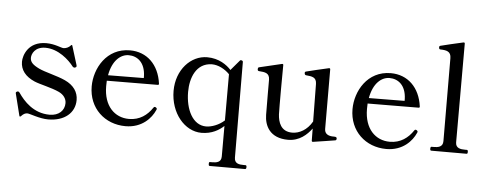

<svg xmlns="http://www.w3.org/2000/svg" viewBox="-58 -894 3236 1279"><g transform="rotate(5 1560.0 -254.5)"><path d="M99 8C113 -7 125 -14 140 -14C157 -14 222 14 281 14C390 14 459 -45 459 -131C459 -184 430 -228 369 -256C315 -281 233 -298 192 -318C149 -339 131 -357 131 -385C131 -411 152 -460 222 -460C308 -460 381 -394 414 -350C417 -347 421 -345 425 -345C427 -345 429 -345 431 -346C437 -349 439 -352 439 -356C439 -357 439 -360 438 -363L399 -489C397 -496 394 -495 389 -490C377 -476 358 -468 342 -468C325 -468 284 -491 225 -491C103 -491 74 -395 74 -354C74 -299 107 -257 169 -230C206 -214 285 -199 336 -175C368 -160 387 -134 387 -104C387 -55 350 -18 288 -18C179 -18 113 -93 76 -147C73 -152 69 -154 65 -154C63 -154 61 -154 59 -153C54 -151 51 -147 51 -143L52 -138L88 6C90 13 94 13 99 8Z M991 -127C988 -129 985 -131 982 -131C979 -131 976 -130 973 -125C939 -74 889 -36 817 -36C721 -36 647 -108 647 -240C647 -253 647 -265 648 -277L989 -279C994 -279 997 -282 996 -288C979 -414 898 -492 785 -492C628 -492 551 -351 551 -231C551 -85 659 14 798 14C909 14 970 -57 993 -110C995 -114 996 -116 996 -119C996 -122 994 -125 991 -127ZM779 -459C836 -459 889 -421 892 -329V-316L653 -314C671 -415 726 -459 779 -459Z M1605 203C1575 203 1543 199 1543 159L1540 -481C1540 -489 1530 -491 1526 -491C1523 -491 1521 -490 1519 -487C1515 -482 1479 -441 1462 -420C1433 -452 1380 -491 1301 -491C1192 -491 1097 -390 1097 -249C1097 -101 1193 14 1306 14C1376 14 1424 -16 1455 -45V159C1455 199 1423 203 1393 203H1380C1374 203 1373 207 1373 215C1373 223 1374 229 1380 229H1617C1623 229 1625 223 1625 215C1625 207 1623 203 1617 203ZM1333 -31C1244 -31 1194 -132 1194 -250C1194 -344 1231 -445 1336 -447C1379 -447 1424 -423 1455 -391V-82C1419 -49 1369 -31 1333 -31Z M2188 -38C2181 -38 2174 -38 2168 -39C2143 -43 2125 -55 2125 -85L2124 -482C2124 -487 2121 -490 2115 -489C2083 -482 1976 -457 1963 -453C1958 -451 1957 -449 1957 -445C1957 -439 1958 -430 1966 -429C2008 -425 2037 -422 2038 -377L2041 -126C2007 -67 1956 -40 1908 -40C1831 -40 1813 -103 1810 -154C1809 -176 1809 -251 1809 -322C1809 -389 1810 -458 1810 -483C1810 -489 1807 -491 1801 -490C1769 -483 1661 -457 1649 -454C1644 -452 1643 -447 1643 -442C1643 -437 1643 -430 1652 -429C1693 -426 1723 -423 1724 -378C1724 -363 1724 -217 1725 -143C1726 -71 1762 10 1885 10C1961 10 2011 -37 2042 -79L2043 1C2043 7 2046 10 2052 9C2083 4 2192 -12 2200 -14C2206 -16 2207 -21 2207 -25C2207 -32 2206 -38 2188 -38Z M2735 -127C2732 -129 2729 -131 2726 -131C2723 -131 2720 -130 2717 -125C2683 -74 2633 -36 2561 -36C2465 -36 2391 -108 2391 -240C2391 -253 2391 -265 2392 -277L2733 -279C2738 -279 2741 -282 2740 -288C2723 -414 2642 -492 2529 -492C2372 -492 2295 -351 2295 -231C2295 -85 2403 14 2542 14C2653 14 2714 -57 2737 -110C2739 -114 2740 -116 2740 -119C2740 -122 2738 -125 2735 -127ZM2523 -459C2580 -459 2633 -421 2636 -329V-316L2397 -314C2415 -415 2470 -459 2523 -459Z M3078 -1C3083 -1 3085 -5 3085 -14C3085 -22 3083 -27 3078 -27H3066C3036 -27 3002 -31 3002 -71V-731C3002 -736 2999 -739 2993 -738C2960 -731 2853 -706 2840 -702C2835 -700 2834 -698 2834 -693C2834 -687 2834 -678 2844 -678C2885 -677 2915 -671 2915 -626L2917 -71C2917 -31 2884 -27 2854 -27H2842C2836 -27 2834 -22 2834 -14C2834 -5 2836 -1 2842 -1Z"/></g></svg>

Font: Shippori Mincho OTF Medium
Style: Regular
Weight: 500
Designer: FONTDASU
Foundry: FONTDASU / Google Inc. / but / Adobe
Version: Version 3.300;hotconv 1.0.109;makeotfexe 2.5.65596